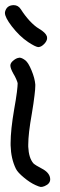

<svg xmlns="http://www.w3.org/2000/svg" viewBox="-21 -740 239 760"><path d="M153.3 -565.4Q142.1 -554.2 131.8 -553.7Q130.9 -553.7 129.4 -553.7Q118.2 -555.2 90.8 -573.2Q56.2 -596.2 25.4 -636.2Q-1.5 -671.4 -1.5 -689Q-1.5 -691.4 -1 -693.4Q4.9 -716.3 26.9 -719.2Q30.3 -719.7 33.2 -719.7Q51.3 -719.7 62 -702.6Q76.7 -679.2 96.7 -657.2Q117.2 -635.7 133.3 -626.5Q159.7 -610.8 164.6 -596.2Q165.5 -592.8 165.5 -589.4Q165.5 -577.6 153.3 -565.4ZM79.6 -501Q91.3 -491.7 104 -460.9Q116.7 -430.2 118.7 -405.8Q118.7 -403.3 118.7 -399.9Q118.7 -387.2 115.7 -363.3Q112.3 -333 105 -290Q90.8 -210.9 90.8 -167Q90.8 -163.1 90.8 -159.2Q92.8 -114.7 111.3 -93.3Q114.3 -90.3 123.5 -84.5Q132.8 -78.6 143.6 -73.2Q173.3 -58.1 177.2 -36.1Q177.7 -33.2 177.7 -30.3Q177.7 -12.7 155.8 -3.4Q146.5 0.5 140.1 0Q133.3 -1 119.6 -7.3Q97.7 -17.1 73.7 -37.1Q49.3 -57.1 42 -71.8Q22.5 -111.3 21 -164.6Q21 -168.9 21 -173.8Q21 -225.6 35.2 -308.1Q42 -345.2 45.9 -375.5Q48.8 -399.9 48.8 -408.2Q48.8 -410.2 48.8 -411.1Q47.9 -416 43 -427.2Q38.1 -438.5 31.7 -448.7Q20 -469.7 20 -481Q20 -492.2 35.6 -503.4Q45.9 -510.7 54.2 -511.2Q55.2 -511.7 56.2 -511.7Q57.1 -511.7 57.6 -511.7Q66.9 -510.7 79.6 -501Z"/></svg>

Font: Casuwalt
Style: Regular
Weight: 400
Designer: Walter E Stewart
Version: 0.1